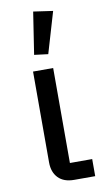

<svg xmlns="http://www.w3.org/2000/svg" viewBox="-89 -830 479 874"><g transform="rotate(-10 150.5 -393.5)"><path d="M278 0H181Q133 0 107.5 -26.5Q82 -53 82 -98V-518H175V-79H278ZM164 -584 100 -592 130 -787 220 -774Z"/></g></svg>

Font: IBM Plex Sans Text
Style: Regular
Weight: 450
Designer: Mike Abbink, Paul van der Laan, Pieter van Rosmalen
Foundry: Bold Monday
Version: Version 3.005